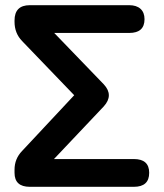

<svg xmlns="http://www.w3.org/2000/svg" viewBox="-20 -720 631 740"><path d="M95 0Q36 0 36 -54V-66Q36 -108 65 -138L266 -353L65 -562Q36 -592 36 -636V-641Q36 -700 95 -700H478Q506 -700 521.5 -686Q537 -672 537 -646Q537 -593 478 -593H189L380 -395Q419 -353 380 -310L188 -107H496Q555 -107 555 -54Q555 0 496 0Z"/></svg>

Font: Zen Maru Gothic
Style: Bold
Weight: 700
Designer: Yoshimichi Ohira
Foundry: Positype
Version: Version 1.001